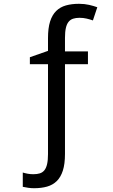

<svg xmlns="http://www.w3.org/2000/svg" viewBox="-20 -744 591 1004"><path d="M319.8 -408.2V61Q319.8 113.3 308.8 147.7Q297.9 182.1 277.1 202.6Q256.3 223.1 226.3 231.7Q196.3 240.2 158.2 240.2Q142.6 240.2 127.7 238Q112.8 235.8 99.1 232.9V158.2Q111.8 162.1 125.7 164.6Q139.6 167 154.8 167Q174.3 167 188.7 162.4Q203.1 157.7 212.4 146Q221.7 134.3 226.3 114Q231 93.8 231 62V-408.2H136.2V-444.8L231 -478V-544.9Q231 -597.2 241.9 -631.6Q252.9 -666 273.7 -686.5Q294.4 -707 324.7 -715.6Q355 -724.1 393.1 -724.1Q421.9 -724.1 446 -718.5Q470.2 -712.9 488.8 -706.1L465.8 -637.2Q450.7 -642.6 433.1 -646.7Q415.5 -650.9 396 -650.9Q376.5 -650.9 362.3 -646.2Q348.1 -641.6 338.6 -629.9Q329.1 -618.2 324.5 -597.9Q319.8 -577.6 319.8 -545.9V-475.1H439.9V-408.2Z"/></svg>

Font: WenQuanYi Micro Hei
Style: Regular
Weight: 400
Foundry: Ascender Corporation
Version: Version 0.2.0-beta